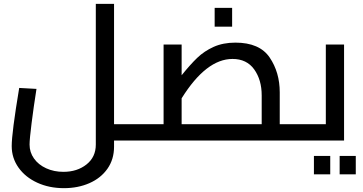

<svg xmlns="http://www.w3.org/2000/svg" viewBox="-20 -732 1889 1000"><path d="M690 0H574V32Q574 98 539.5 147Q505 196 445.5 222Q386 248 313 248Q236 248 174 219.5Q112 191 76.5 141Q41 91 41 29Q41 -40 80 -274L170 -269Q155 -174 144.5 -90.5Q134 -7 134 21Q134 61 157 93.5Q180 126 220.5 144.5Q261 163 310 163Q382 163 430.5 124.5Q479 86 479 21V-712H574V-85H690Z M690 0ZM1528 -85V0H690V-85H832V-500H926V-340Q971 -396 1007.5 -431Q1044 -466 1093 -488Q1142 -510 1206 -510Q1332 -510 1384.5 -432.5Q1437 -355 1437 -251V-85ZM926 -220V-85H1343V-235Q1343 -316 1304 -370.5Q1265 -425 1191 -425Q1054 -425 926 -220ZM1098 -691H1189V-593H1098Z M1528 0ZM1772 -500V0H1528V-85H1677V-500ZM1615 80H1700V176H1615ZM1749 80H1833V176H1749Z"/></svg>

Font: Cairo SemiBold
Style: Regular
Weight: 600
Designer: Mohamed Gaber, the designers of Titillium
Foundry: Kief Type Foundry
Version: Version 2.009; ttfautohint (v1.5.33-1714) -l 8 -r 50 -G 200 